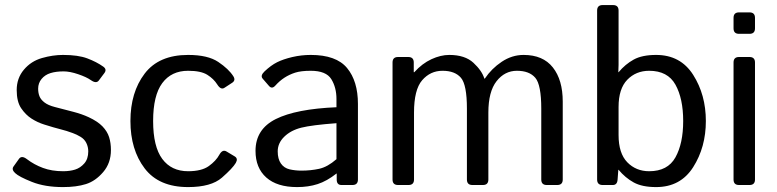

<svg xmlns="http://www.w3.org/2000/svg" viewBox="-20 -741 3113 769"><path d="M40.5 -47.9Q25.4 -62 34.2 -74.2L56.2 -105Q66.9 -119.6 87.9 -103.5Q116.7 -81.5 152.1 -68.4Q187.5 -55.2 232.9 -55.2Q259.8 -55.2 280.8 -61.8Q301.8 -68.4 317.6 -86.4Q333.5 -104.5 333.5 -134.8Q333.5 -152.3 325.9 -168Q318.4 -183.6 302.5 -193.1Q286.6 -202.6 271.5 -208Q246.6 -217.3 221.9 -223.4Q197.3 -229.5 157.2 -242.2Q130.4 -250.5 106.4 -265.9Q82.5 -281.2 64.7 -307.6Q46.9 -334 46.9 -380.4Q46.9 -427.7 75.7 -461.9Q104.5 -496.1 147.9 -508.5Q191.4 -521 232.4 -521Q293 -521 329.8 -507.1Q366.7 -493.2 393.6 -474.1Q409.2 -462.9 397.9 -448.2L376 -418.9Q365.7 -404.8 344.2 -419.9Q326.2 -432.6 293 -443.8Q259.8 -455.1 234.9 -455.1Q204.1 -455.1 182.1 -448.2Q160.2 -441.4 146.5 -424.8Q132.8 -408.2 132.8 -385.7Q132.8 -368.7 138.2 -355.2Q143.6 -341.8 158.2 -330.6Q172.9 -319.3 199.2 -312.5Q240.2 -301.8 274.2 -293Q308.1 -284.2 335.4 -271.5Q371.1 -254.9 390.4 -234.9Q409.7 -214.8 417 -191.7Q424.3 -168.5 424.3 -140.1Q424.3 -87.9 393.3 -51.8Q362.3 -15.6 324.2 -3.7Q286.1 8.3 232.4 8.3Q159.7 8.3 107.7 -12.5Q55.7 -33.2 40.5 -47.9Z M502.4 -256.3Q502.4 -371.1 559.3 -446Q616.2 -521 733.4 -521Q812.5 -521 854.2 -492.9Q896 -464.8 914.6 -435.5Q924.8 -419.4 910.2 -409.7L879.4 -389.6Q864.7 -379.4 850.1 -402.8Q835.9 -425.3 810.3 -441.4Q784.7 -457.5 733.4 -457.5Q666.5 -457.5 629.9 -408.2Q593.3 -358.9 593.3 -256.3Q593.3 -153.8 629.9 -104.5Q666.5 -55.2 733.4 -55.2Q787.6 -55.2 816.4 -75.9Q845.2 -96.7 858.4 -121.1Q871.1 -144 887.2 -134.3L919.9 -114.7Q934.6 -106 924.3 -88.4Q912.1 -67.4 868.9 -29.5Q825.7 8.3 733.4 8.3Q616.2 8.3 559.3 -66.7Q502.4 -141.6 502.4 -256.3Z M1003.4 -136.7Q1003.4 -223.6 1084.7 -264.2Q1166 -304.7 1327.6 -311.5V-344.7Q1327.6 -390.6 1306.9 -424.1Q1286.1 -457.5 1224.6 -457.5Q1185.5 -457.5 1162.1 -450Q1138.7 -442.4 1119.4 -429.9Q1100.1 -417.5 1082.5 -397.9Q1069.3 -383.3 1057.6 -396.5L1032.2 -425.8Q1021.5 -438 1039.6 -455.1Q1065.4 -479.5 1089.8 -491.7Q1114.3 -503.9 1150.6 -512.5Q1187 -521 1224.6 -521Q1326.7 -521 1370.1 -468.5Q1413.6 -416 1413.6 -324.7V-22Q1413.6 0 1391.6 0H1347.7Q1328.6 0 1328.6 -22V-45.9H1327.6Q1289.1 -15.6 1252.2 -3.7Q1215.3 8.3 1169.9 8.3Q1089.8 8.3 1046.6 -30Q1003.4 -68.4 1003.4 -136.7ZM1092.3 -134.8Q1092.3 -104.5 1105 -86.2Q1117.7 -67.9 1140.1 -62.7Q1162.6 -57.6 1187 -57.6Q1224.6 -57.6 1258.3 -64.9Q1292 -72.3 1327.6 -103.5V-247.6Q1229 -240.2 1187 -229.7Q1145 -219.2 1118.7 -193.6Q1092.3 -168 1092.3 -134.8Z M1574.2 0Q1552.2 0 1552.2 -22V-490.7Q1552.2 -512.7 1574.2 -512.7H1615.2Q1637.2 -512.7 1637.2 -490.7V-451.7H1639.2Q1670.9 -486.8 1708 -503.9Q1745.1 -521 1779.3 -521Q1842.3 -521 1876.2 -489.5Q1910.2 -458 1919.9 -426.3H1921.9Q1948.7 -466.3 1989.7 -493.7Q2030.8 -521 2077.1 -521Q2154.8 -521 2194.3 -470.9Q2233.9 -420.9 2233.9 -334V-22Q2233.9 0 2211.9 0H2169.9Q2147.9 0 2147.9 -22V-305.7Q2147.9 -401.4 2124 -429.4Q2100.1 -457.5 2050.3 -457.5Q2001.5 -457.5 1968.8 -415.8Q1936 -374 1936 -290V-22Q1936 0 1914.1 0H1872.1Q1850.1 0 1850.1 -22V-305.7Q1850.1 -401.4 1826.2 -429.4Q1802.2 -457.5 1752.4 -457.5Q1703.6 -457.5 1670.9 -419.7Q1638.2 -381.8 1638.2 -290V-22Q1638.2 0 1616.2 0Z M2393.6 0Q2371.6 0 2371.6 -22V-698.7Q2371.6 -720.7 2393.6 -720.7H2435.5Q2457.5 -720.7 2457.5 -698.7V-481.4Q2457.5 -466.3 2456.5 -451.7H2457.5Q2484.4 -483.9 2518.1 -502.4Q2551.8 -521 2607.9 -521Q2705.6 -521 2756.3 -441.2Q2807.1 -361.3 2807.1 -256.3Q2807.1 -151.4 2756.3 -71.5Q2705.6 8.3 2607.9 8.3Q2551.8 8.3 2518.1 -10.3Q2484.4 -28.8 2457.5 -61H2456.5L2453.6 -22Q2452.1 0 2434.6 0ZM2457.5 -200.2Q2457.5 -127 2492.4 -91.1Q2527.3 -55.2 2580.1 -55.2Q2654.3 -55.2 2685.3 -110.8Q2716.3 -166.5 2716.3 -256.3Q2716.3 -346.2 2685.3 -401.9Q2654.3 -457.5 2580.1 -457.5Q2527.3 -457.5 2492.4 -421.6Q2457.5 -385.7 2457.5 -312.5Z M2939.9 0Q2918 0 2918 -22V-490.7Q2918 -512.7 2939.9 -512.7H2981.9Q3003.9 -512.7 3003.9 -490.7V-22Q3003.9 0 2981.9 0ZM2939.9 -605.5Q2918 -605.5 2918 -627.4V-669.4Q2918 -691.4 2939.9 -691.4H2981.9Q3003.9 -691.4 3003.9 -669.4V-627.4Q3003.9 -605.5 2981.9 -605.5Z"/></svg>

Font: Istok
Style: Regular
Weight: 500
Designer: Andrey V. Panov
Foundry: Andrey V. Panov
Version: Version 1.0.3